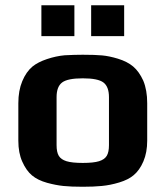

<svg xmlns="http://www.w3.org/2000/svg" viewBox="-20 -703 632 733"><path d="M50 0ZM160 -5Q124 -15 102 -33.5Q80 -52 65 -86Q50 -119 50 -166V-309Q50 -357 65 -393Q80 -429 104 -449Q125 -466 159.5 -477.5Q194 -489 227 -492Q265 -494 296 -494Q342 -494 369.5 -491.5Q397 -489 430 -479Q466 -468 488.5 -449Q511 -430 527 -395Q542 -359 542 -309V-166Q542 -121 527.5 -87Q513 -53 490 -34Q470 -17 435.5 -6.5Q401 4 368 7Q338 10 296 10Q251 10 222 7Q193 4 160 -5ZM396 -149V-332Q396 -372 375 -388Q354 -404 296 -404Q238 -404 217 -388Q196 -372 196 -332V-149Q196 -122 204.5 -108Q213 -94 234 -87.5Q255 -81 296 -81Q337 -81 358 -87.5Q379 -94 387.5 -108Q396 -122 396 -149ZM138 -683H264V-565H138ZM328 -683H454V-565H328Z"/></svg>

Font: Play
Style: Bold
Weight: 700
Designer: Jonas Hecksher (Cyrillic expansion: Cyreal)
Foundry: Jonas Hecksher, Playtype, e-types AS
Version: Version 2.101; ttfautohint (v1.5.65-e2d9)